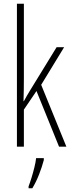

<svg xmlns="http://www.w3.org/2000/svg" viewBox="-20 -780 379 1021"><path d="M107 -365Q107 -332 106.5 -303Q106 -274 105 -242H107Q116 -258 122.5 -270Q129 -282 138 -296L281 -529H321L199 -329L333 0H294L174 -296L107 -197V0H70V-760H107ZM213 71Q204 106 188 147Q172 188 152 221H132V211Q139 193 147.5 165.5Q156 138 163 109.5Q170 81 172 61H213Z"/></svg>

Font: Noto Sans Devanagari ExtraCondensed ExtraLight
Style: Regular
Weight: 200
Width: 2
Designer: Jelle Bosma - Monotype Design Team
Foundry: Monotype Imaging Inc.
Version: Version 2.004; ttfautohint (v1.8.4.7-5d5b)